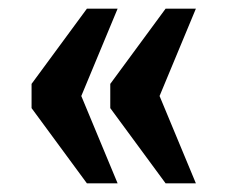

<svg xmlns="http://www.w3.org/2000/svg" viewBox="-20 -492 526 444"><path d="M363 -68 235 -242V-298L363 -472H433L349 -270L433 -68ZM181 -68 53 -242V-298L181 -472H252L168 -270L252 -68Z"/></svg>

Font: Noto Serif Tamil ExtraCondensed Black
Style: Regular
Weight: 900
Width: 2
Designer: Indian Type Foundry, Tom Grace, and the Monotype Design Team
Foundry: Monotype Imaging Inc.
Version: Version 2.004; ttfautohint (v1.8.4.7-5d5b)